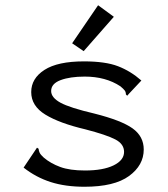

<svg xmlns="http://www.w3.org/2000/svg" viewBox="-20 -702 640 732"><path d="M302 10Q229 10 173 -8Q117 -26 70 -63L115 -130L121 -139L127 -135Q128 -126 131.5 -119Q135 -112 147 -101Q173 -79 209.5 -65.5Q246 -52 304 -52Q373 -52 413 -71.5Q453 -91 453 -123Q453 -153 419.5 -170.5Q386 -188 305 -209Q207 -232 153 -265Q99 -298 99 -351Q99 -403 149.5 -435.5Q200 -468 300 -468Q382 -468 430 -449.5Q478 -431 519 -395L472 -345L465 -337L460 -342Q460 -351 455.5 -357Q451 -363 439 -373Q383 -410 303 -410Q247 -410 211 -396.5Q175 -383 175 -355Q175 -330 210.5 -310.5Q246 -291 340 -269Q443 -243 485.5 -212.5Q528 -182 528 -132Q528 -72 472 -31Q416 10 302 10ZM299 -507 255 -537 354 -682 414 -638Z"/></svg>

Font: Inconsolata Expanded
Style: Regular
Weight: 400
Width: 7
Monospace: yes
Designer: Raph Levien, Cyreal, Brenton Simpson
Foundry: Raph Levien, Cyreal, Google
Version: Version 3.000; ttfautohint (v1.8.2.53-6de2)